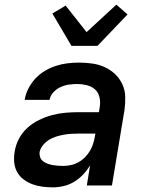

<svg xmlns="http://www.w3.org/2000/svg" viewBox="-20 -797 640 825"><path d="M207 8Q184 8 161.5 5Q139 2 119 -5.5Q99 -13 81.5 -26Q64 -39 53.5 -58Q43 -77 41 -99.5Q39 -122 43 -145Q47 -173 61 -200Q75 -227 97.5 -247.5Q120 -268 148 -281.5Q176 -295 204 -302.5Q232 -310 261 -312.5Q290 -315 318 -315H405L409 -340Q412 -361 407 -381Q402 -401 387.5 -413.5Q373 -426 353 -431Q333 -436 312 -436Q294 -436 276 -433.5Q258 -431 240.5 -423Q223 -415 209.5 -400.5Q196 -386 193 -368H86Q90 -393 102 -416.5Q114 -440 132 -459.5Q150 -479 173 -492.5Q196 -506 220.5 -514Q245 -522 270 -525Q295 -528 319 -528Q348 -528 376.5 -524Q405 -520 430 -508.5Q455 -497 474.5 -478.5Q494 -460 505.5 -435.5Q517 -411 518 -382.5Q519 -354 515 -325L461 0H353L367 -86Q354 -65 336.5 -46.5Q319 -28 298 -15.5Q277 -3 253.5 2.5Q230 8 207 8ZM251 -84Q267 -84 284 -87.5Q301 -91 316.5 -99.5Q332 -108 344.5 -120.5Q357 -133 366 -148Q375 -163 380 -179Q385 -195 388 -212L390 -223H318Q302 -223 285.5 -222Q269 -221 253 -218Q237 -215 221 -210Q205 -205 190.5 -196Q176 -187 164.5 -173Q153 -159 150 -143Q149 -132 152.5 -121.5Q156 -111 164.5 -104.5Q173 -98 183.5 -94Q194 -90 205 -88Q216 -86 227.5 -85Q239 -84 251 -84ZM287 -600 205 -739 262 -773 352 -659 480 -777 528 -735 399 -600Z"/></svg>

Font: Iosevka Aile Semibold
Style: Italic
Weight: 600
Italic angle: -9°
Designer: Belleve Invis
Foundry: Belleve Invis
Version: Version 31.1.0; ttfautohint (v1.8.4)